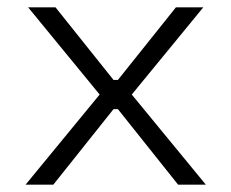

<svg xmlns="http://www.w3.org/2000/svg" viewBox="-20 -506 634 526"><path d="M50 0H126L291 -207H303L468 0H544L341 -247L537 -486H462L303 -287H291L132 -486H57L253 -247Z"/></svg>

Font: Meta Space Icons Icons
Style: Regular
Weight: 400
Designer: Meta Pool / Florian Karsten
Foundry: Meta Pool / Florian Karsten
Version: Version 2.000;Glyphs 3.2 (3187)